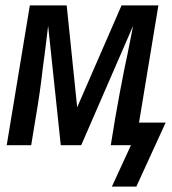

<svg xmlns="http://www.w3.org/2000/svg" viewBox="-20 -540 640 714"><path d="M396 154 467 0H392L409 -104Q417 -150 425.5 -195.5Q434 -241 443 -286L454 -338Q459 -364 464.5 -390.5Q470 -417 475 -444L282 0H206L159 -444Q156 -417 152.5 -390.5Q149 -364 146 -338L139 -286Q134 -241 127.5 -195.5Q121 -150 113 -104L96 0H5L91 -520H228L267 -141L432 -520H569L497 -84H596L487 154Z"/></svg>

Font: Iosevka Medium Extended
Style: Italic
Weight: 500
Width: 7
Italic angle: -9°
Monospace: yes
Designer: Belleve Invis
Foundry: Belleve Invis
Version: Version 32.5.0; ttfautohint (v1.8.4)